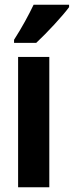

<svg xmlns="http://www.w3.org/2000/svg" viewBox="-20 -786 310 806"><path d="M270 -756V-766H121C100 -722 73 -672 39 -619V-606H132C178 -649 243 -719 270 -756ZM187 0V-547H56V0Z"/></svg>

Font: Noto Sans Myanmar UI ExtraCondensed
Style: Bold
Weight: 700
Width: 2
Designer: Monotype Design Team
Foundry: Monotype Imaging Inc.
Version: Version 2.103